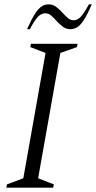

<svg xmlns="http://www.w3.org/2000/svg" viewBox="-20 -861 441 881"><path d="M9 0 12 -15 87 -43 189 -618 119 -645 122 -660H336L333 -645L257 -618L155 -43L227 -15L224 0ZM104 -727Q126 -776 142 -800Q158 -824 172.5 -832.5Q187 -841 203 -841Q222 -841 237 -830Q252 -819 265 -804.5Q278 -790 290.5 -779Q303 -768 318 -768Q335 -768 350 -783.5Q365 -799 388 -841H401Q380 -792 364 -768Q348 -744 333.5 -735.5Q319 -727 302 -727Q284 -727 269 -738Q254 -749 241 -763.5Q228 -778 215.5 -789Q203 -800 188 -800Q170 -800 154.5 -784.5Q139 -769 117 -727Z"/></svg>

Font: Spectral SC Light
Style: Italic
Weight: 300
Italic angle: -10°
Designer: Jean-Baptiste Levee
Foundry: Production Type
Version: Version 2.001